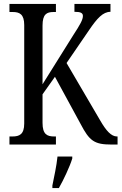

<svg xmlns="http://www.w3.org/2000/svg" viewBox="-20 -734 617 975"><path d="M28 0H264V-41H255C219 -41 196 -52 196 -110V-255L259 -344L389 -105C434 -19 458 0 546 0H577V-41H574C545 -41 519 -70 489 -122L318 -414L433 -582C473 -641 503 -674 541 -674V-714H358V-674C388 -674 401 -669 401 -653C401 -634 387 -609 353 -557L196 -306V-604C196 -662 217 -673 252 -673H264V-714H28V-673H45C79 -673 103 -662 103 -607V-107C103 -51 78 -41 43 -41H28ZM246 208V221H279C303 179 334 113 347 71V61H272C267 110 255 163 246 208Z"/></svg>

Font: Noto Serif Georgian ExtraCondensed
Style: Regular
Weight: 400
Width: 2
Designer: Monotype Design Team, Akaki Razmadze
Foundry: Google LLC
Version: Version 2.003